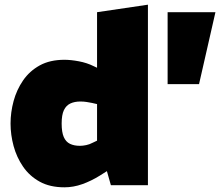

<svg xmlns="http://www.w3.org/2000/svg" viewBox="-20 -790 945 819"><path d="M255 9Q193 9 149.5 -15Q106 -39 78.5 -79Q51 -119 38 -167Q25 -215 25 -263Q25 -311 38 -359Q51 -407 78.5 -447Q106 -487 149.5 -511Q193 -535 255 -535Q282 -535 316.5 -528.5Q351 -522 379 -508L394 -501V-738L611 -770V0H453L436 -60L406 -41Q369 -18 331 -4.5Q293 9 255 9ZM243 -263Q243 -226 252 -205.5Q261 -185 278.5 -176.5Q296 -168 321 -168Q333 -168 347.5 -171Q362 -174 375 -181L394 -190V-346L372 -351Q362 -353 349.5 -355Q337 -357 323 -357Q298 -357 280 -348.5Q262 -340 252.5 -320Q243 -300 243 -263ZM695 -431V-738H899L829 -431Z"/></svg>

Font: REM Black
Style: Regular
Weight: 900
Designer: Octavio Pardo
Foundry: Ashler Design
Version: Version 1.005;gftools[0.9.28]